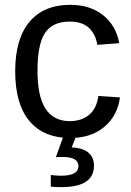

<svg xmlns="http://www.w3.org/2000/svg" viewBox="-20 -558 540 790"><path d="M270 9.8Q159.2 9.8 100.8 -60.3Q42.5 -130.4 42.5 -264.6Q42.5 -397.9 101.1 -468Q159.7 -538.1 269 -538.1Q350.1 -538.1 403.6 -496.1Q457 -454.1 470.7 -380.4L380.4 -373.5Q373.5 -417.5 345.7 -443.4Q317.9 -469.2 266.6 -469.2Q196.8 -469.2 165.5 -422.9Q134.3 -376.5 134.3 -266.6Q134.3 -161.1 167.5 -110.4Q200.7 -59.6 267.6 -59.6Q314.5 -59.6 345.9 -85Q377.4 -110.4 384.8 -163.1L473.6 -157.2Q463.4 -81.1 408.7 -35.6Q354 9.8 270 9.8ZM366.7 123.5Q366.7 211.9 232.9 211.9Q203.1 211.9 189 210V162.1Q213.4 165 231 165Q302.7 165 302.7 125.5Q302.7 87.9 237.8 87.9Q227.1 87.9 220.2 88.1Q213.4 88.4 210 88.9L241.7 0H293.9L274.9 48.8Q320.8 50.3 343.8 70.1Q366.7 89.8 366.7 123.5Z"/></svg>

Font: Arimo Nerd Font
Style: Regular
Weight: 400
Designer: Steve Matteson
Foundry: Monotype Imaging Inc.
Version: Version 1.33;Nerd Fonts 3.2.1